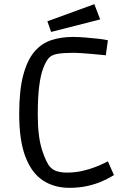

<svg xmlns="http://www.w3.org/2000/svg" viewBox="-20 -886 623 920"><path d="M312 14Q241 14 187 -20.5Q133 -55 102.5 -133Q72 -211 72 -340Q72 -454 91.5 -526.5Q111 -599 145.5 -639Q180 -679 227 -694Q274 -709 329 -709Q353 -709 386 -706.5Q419 -704 450 -700.5Q481 -697 497 -693L487 -621Q478 -622 458 -624Q438 -626 414 -628Q390 -630 368 -631.5Q346 -633 334 -633Q285 -633 255.5 -628Q226 -623 212 -606Q199 -590 187 -559Q175 -528 168 -474.5Q161 -421 161 -337Q161 -231 181.5 -167.5Q202 -104 222 -84Q236 -70 256 -64.5Q276 -59 301 -59Q339 -59 374.5 -67Q410 -75 437.5 -86Q465 -97 481 -105Q497 -113 497 -113L526 -47Q526 -47 510.5 -38Q495 -29 467 -16.5Q439 -4 399.5 5Q360 14 312 14ZM225 -733 207 -784 432 -866 460 -793Z"/></svg>

Font: Ruda
Style: Regular
Weight: 400
Designer: Mariela Monsalve and Angelina Sanchez
Foundry: Mariela Monsalve and Angelina Sanchez
Version: Version 2.000